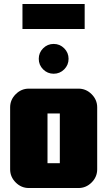

<svg xmlns="http://www.w3.org/2000/svg" viewBox="-20 -946 540 966"><path d="M93 -800V-926H406V-800ZM197 -597Q175 -619 175 -650Q175 -681 197 -703Q219 -725 250 -725Q281 -725 303 -703Q325 -681 325 -650Q325 -619 303 -597Q281 -575 250 -575Q219 -575 197 -597ZM281 -125V-375H219V-125ZM469 -406V-94Q469 -56 441 -28Q413 0 375 0H125Q87 0 59 -28Q31 -56 31 -94V-406Q31 -444 59 -472Q87 -500 125 -500H375Q413 -500 441 -472Q469 -444 469 -406Z"/></svg>

Font: CostaRica
Style: Normal
Weight: 900
Version: Version 1.3